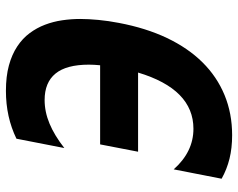

<svg xmlns="http://www.w3.org/2000/svg" viewBox="-97 -685 796 642"><g transform="rotate(-90 301.0 -364.0)"><path d="M169.9 14.2Q127 14.2 91.3 5.4Q55.7 -3.4 24.4 -21L55.7 -181.2Q114.3 -115.2 191.4 -115.2Q323.7 -115.2 379.4 -300.3H114.7L139.2 -427.2H403.8Q404.8 -437.5 405.3 -447Q405.8 -456.5 405.8 -464.8Q405.8 -540 376 -576.4Q346.2 -612.8 287.6 -612.8Q248 -612.8 208.7 -596.4Q169.4 -580.1 127 -546.9L158.2 -707Q230.5 -742.2 317.9 -742.2Q366.7 -742.2 403.3 -732.2Q439.9 -722.2 466.8 -704.3Q493.7 -686.5 511.2 -662.8Q528.8 -639.2 539.3 -611.6Q549.8 -584 554.2 -554Q558.6 -523.9 558.6 -494.1Q558.6 -466.3 555.4 -432.9Q552.2 -399.4 545.4 -364.3Q528.3 -273.9 494.9 -203.6Q461.4 -133.3 413.6 -85Q365.7 -36.6 304.2 -11.2Q242.7 14.2 169.9 14.2Z"/></g></svg>

Font: Hack
Style: Bold Italic
Weight: 700
Italic angle: -11°
Monospace: yes
Designer: Christopher Simpkins
Foundry: Christopher Simpkins
Version: Version 2.017; ttfautohint (v1.4.1) -l 4 -r 80 -G 350 -x 0 -